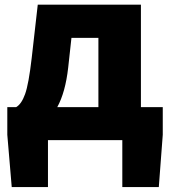

<svg xmlns="http://www.w3.org/2000/svg" viewBox="-20 -589 716 807"><path d="M280.3 -429.7 266.6 -304.7Q254.9 -201.2 220.7 -138.7H393.6V-429.7ZM572.3 -138.7H664.1V-22.5L647.5 197.3H494.1V0H181.6V197.3H29.3L10.7 -22.5V-138.7H47.9Q70.3 -151.4 85.4 -193.4Q100.6 -235.4 113.3 -345.7L138.7 -569.3H572.3Z"/></svg>

Font: Gen Shin Gothic Heavy
Style: Bold
Weight: 900
Designer: [Source Han Sans]
Ryoko NISHIZUKA  (kana & ideographs); Paul D. Hunt (Latin, Greek & Cyrillic); Wenlong ZHANG  (bopomofo
Version: Version 1.002.20150607